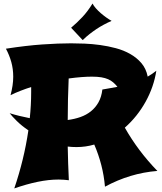

<svg xmlns="http://www.w3.org/2000/svg" viewBox="-20 -991 908 1077"><path d="M862.8 -32.2Q785.2 -25.9 712.2 -3.9Q639.2 18.1 568.8 56.2Q563.5 -5.9 548.3 -64.7Q533.2 -123.5 508.8 -180.2Q460.4 -166 409.2 -166Q383.8 -166 359.9 -168.9Q360.8 -121.6 362.3 -74.5Q363.8 -27.3 366.2 20Q352.5 18.6 338.4 17.3Q324.2 16.1 309.1 16.1Q252.9 16.1 190.7 29.1Q128.4 42 60.1 65.9Q87.4 -14.6 107.2 -95.7Q127 -176.8 139.2 -259.8Q100.6 -286.1 74 -312.5Q47.4 -338.9 34.2 -356Q60.5 -347.7 89.1 -340.8Q117.7 -334 147 -328.1Q150.9 -364.7 152.8 -400.9Q154.8 -437 154.8 -474.1V-502.9Q125 -493.2 95.7 -481.9Q66.4 -470.7 39.1 -457Q46.4 -484.4 50.3 -510.3Q54.2 -536.1 54.2 -561Q54.2 -603.5 43.5 -642.6Q32.7 -681.6 13.2 -717.8Q127 -735.4 217.5 -741.7Q308.1 -748 378.9 -748Q412.1 -748 454.3 -746.3Q496.6 -744.6 541.3 -738.5Q585.9 -732.4 629.9 -720.7Q673.8 -709 710.4 -688.2Q747.1 -667.5 773.2 -637Q799.3 -606.4 808.1 -563V-561Q820.8 -568.4 832.8 -576.4Q844.7 -584.5 856.9 -594.2Q850.1 -549.8 835 -505.9Q819.8 -461.9 797.1 -420.9Q774.4 -379.9 744.9 -342.8Q715.3 -305.7 680.2 -274.9Q754.9 -143.1 862.8 -32.2ZM495.1 -561Q469.2 -561 437.5 -558.6Q405.8 -556.2 365.2 -550.8Q362.8 -492.2 361.3 -434.1Q359.9 -376 359.9 -317.9Q397.9 -322.8 431.2 -334.5Q464.4 -346.2 490 -366.7Q515.6 -387.2 532.5 -417.2Q549.3 -447.3 554.2 -488.8Q575.2 -492.7 595.9 -496.1Q616.7 -499.5 638.2 -503.9V-504.9Q627 -518.6 614.7 -529.1Q602.5 -539.6 586.4 -546.6Q570.3 -553.7 548.3 -557.4Q526.4 -561 495.1 -561ZM606 -874Q583 -863.8 562 -852.5Q541 -841.3 521.2 -828.1Q501.5 -814.9 482.2 -799.8Q462.9 -784.7 443.8 -766.1L378.9 -835.4Q412.6 -863.8 442.9 -896.2Q473.1 -928.7 499 -971.2Q505.4 -958.5 517.6 -944.6Q529.8 -930.7 544.7 -917.7Q559.6 -904.8 575.7 -893.3Q591.8 -881.8 606 -874Z"/></svg>

Font: Shojumaru
Style: Regular
Weight: 400
Version: Version 1.001